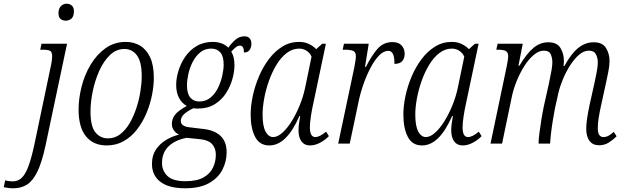

<svg xmlns="http://www.w3.org/2000/svg" viewBox="-151 -771 3349 1031"><path d="M202 -660Q185 -660 174 -669.5Q163 -679 163 -700Q163 -724 175.5 -737.5Q188 -751 207 -751Q223 -751 234.5 -741Q246 -731 246 -711Q246 -683 233 -671.5Q220 -660 202 -660ZM-79 240Q-96 240 -109 238Q-122 236 -131 234L-123 197Q-115 200 -104 201.5Q-93 203 -83 203Q-55 203 -35 184.5Q-15 166 1 123.5Q17 81 33 8L124 -426Q129 -451 129 -469Q129 -492 118 -498Q107 -504 80 -504H65L72 -536H209L94 8Q74 101 49.5 151Q25 201 -6.5 220.5Q-38 240 -79 240Z M422 10Q351 10 311 -38.5Q271 -87 271 -183Q271 -242 287 -305.5Q303 -369 335.5 -423.5Q368 -478 415.5 -512Q463 -546 525 -546Q567 -546 601 -526Q635 -506 655 -463.5Q675 -421 675 -353Q675 -309 665 -259.5Q655 -210 635 -162.5Q615 -115 585 -76Q555 -37 514 -13.5Q473 10 422 10ZM429 -28Q466 -28 495 -50.5Q524 -73 545.5 -110Q567 -147 581.5 -191.5Q596 -236 603 -280.5Q610 -325 610 -362Q610 -439 584.5 -473.5Q559 -508 517 -508Q473 -508 439 -475Q405 -442 382 -390.5Q359 -339 347 -281Q335 -223 335 -172Q335 -92 361.5 -60Q388 -28 429 -28Z M843 240Q756 240 710.5 205.5Q665 171 665 109Q665 64 686 32.5Q707 1 740 -19Q773 -39 810 -48Q794 -56 783 -70.5Q772 -85 772 -106Q772 -133 788.5 -154.5Q805 -176 852 -202Q826 -216 810.5 -245Q795 -274 795 -315Q795 -350 807 -390Q819 -430 843 -465.5Q867 -501 904.5 -523.5Q942 -546 992 -546Q1016 -546 1037.5 -538.5Q1059 -531 1075 -515Q1095 -543 1115.5 -559.5Q1136 -576 1162 -576Q1180 -576 1189.5 -565Q1199 -554 1199 -537Q1199 -517 1189.5 -503Q1180 -489 1159 -489Q1159 -526 1138 -526Q1126 -526 1115.5 -517.5Q1105 -509 1091 -494Q1108 -466 1108 -421Q1108 -387 1097 -347Q1086 -307 1062.5 -270.5Q1039 -234 1001.5 -211Q964 -188 911 -188Q899 -188 888 -190Q856 -175 838 -158.5Q820 -142 820 -121Q820 -106 832.5 -98Q845 -90 862 -88L945 -78Q1002 -71 1034 -40.5Q1066 -10 1066 47Q1066 96 1043.5 140Q1021 184 972 212Q923 240 843 240ZM919 -226Q954 -226 979 -246.5Q1004 -267 1019.5 -299Q1035 -331 1042.5 -364.5Q1050 -398 1050 -424Q1050 -469 1032 -489.5Q1014 -510 983 -510Q949 -510 924.5 -490Q900 -470 884 -439Q868 -408 860.5 -374Q853 -340 853 -313Q853 -268 871 -247Q889 -226 919 -226ZM845 202Q906 202 941.5 182Q977 162 992.5 129.5Q1008 97 1008 60Q1008 26 989 4Q970 -18 928 -23L851 -31Q789 -19 754 15Q719 49 719 104Q719 146 748 174Q777 202 845 202Z M1295 10Q1243 10 1219 -36Q1195 -82 1195 -155Q1195 -203 1206.5 -256.5Q1218 -310 1240 -361.5Q1262 -413 1293.5 -454.5Q1325 -496 1365.5 -521Q1406 -546 1455 -546Q1485 -546 1508.5 -534.5Q1532 -523 1547 -507L1579 -536H1599L1530 -209Q1524 -183 1518.5 -147Q1513 -111 1513 -87Q1513 -35 1542 -35Q1566 -35 1600 -64L1615 -40Q1596 -20 1568.5 -5Q1541 10 1513 10Q1484 10 1468 -11.5Q1452 -33 1452 -72Q1452 -92 1455 -110.5Q1458 -129 1461 -148H1457Q1421 -67 1381 -28.5Q1341 10 1295 10ZM1316 -35Q1339 -35 1365 -58Q1391 -81 1415 -119.5Q1439 -158 1458 -204.5Q1477 -251 1487 -298L1522 -467Q1513 -487 1495 -498.5Q1477 -510 1456 -510Q1419 -510 1388 -486Q1357 -462 1333 -422Q1309 -382 1292.5 -335Q1276 -288 1267.5 -241Q1259 -194 1259 -156Q1259 -94 1275 -64.5Q1291 -35 1316 -35Z M1751 -406Q1754 -424 1757 -440.5Q1760 -457 1760 -469Q1760 -492 1745 -498Q1730 -504 1703 -504H1689L1696 -536H1829L1809 -412H1814Q1843 -470 1875 -507.5Q1907 -545 1957 -545Q1989 -545 2005.5 -527Q2022 -509 2022 -483Q2022 -458 2009 -443Q1996 -428 1967 -428Q1968 -498 1934 -498Q1909 -498 1885 -473.5Q1861 -449 1839 -407.5Q1817 -366 1799.5 -315.5Q1782 -265 1772 -213L1727 0H1665Z M2115 10Q2063 10 2039 -36Q2015 -82 2015 -155Q2015 -203 2026.5 -256.5Q2038 -310 2060 -361.5Q2082 -413 2113.5 -454.5Q2145 -496 2185.5 -521Q2226 -546 2275 -546Q2305 -546 2328.5 -534.5Q2352 -523 2367 -507L2399 -536H2419L2350 -209Q2344 -183 2338.5 -147Q2333 -111 2333 -87Q2333 -35 2362 -35Q2386 -35 2420 -64L2435 -40Q2416 -20 2388.5 -5Q2361 10 2333 10Q2304 10 2288 -11.5Q2272 -33 2272 -72Q2272 -92 2275 -110.5Q2278 -129 2281 -148H2277Q2241 -67 2201 -28.5Q2161 10 2115 10ZM2136 -35Q2159 -35 2185 -58Q2211 -81 2235 -119.5Q2259 -158 2278 -204.5Q2297 -251 2307 -298L2342 -467Q2333 -487 2315 -498.5Q2297 -510 2276 -510Q2239 -510 2208 -486Q2177 -462 2153 -422Q2129 -382 2112.5 -335Q2096 -288 2087.5 -241Q2079 -194 2079 -156Q2079 -94 2095 -64.5Q2111 -35 2136 -35Z M3066 9Q3032 9 3014.5 -14.5Q2997 -38 2997 -79Q2997 -104 3001.5 -134.5Q3006 -165 3015 -208L3040 -320Q3044 -340 3051.5 -375.5Q3059 -411 3059 -437Q3059 -460 3049 -479.5Q3039 -499 3011 -499Q2984 -499 2958.5 -477Q2933 -455 2910.5 -420Q2888 -385 2871.5 -345Q2855 -305 2847 -270L2829 -189Q2824 -163 2818 -127Q2812 -91 2808 -56.5Q2804 -22 2803 0H2741Q2741 -22 2745.5 -56Q2750 -90 2756 -128Q2762 -166 2769 -199L2796 -320Q2798 -332 2802.5 -352.5Q2807 -373 2811 -396.5Q2815 -420 2815 -438Q2815 -459 2806.5 -479Q2798 -499 2769 -499Q2742 -499 2714.5 -475.5Q2687 -452 2664 -415.5Q2641 -379 2624 -337Q2607 -295 2599 -259L2545 0H2483L2570 -415Q2573 -430 2575.5 -445Q2578 -460 2578 -467Q2578 -491 2564.5 -497.5Q2551 -504 2524 -504H2514L2521 -536H2656L2633 -418H2638Q2676 -482 2712.5 -513Q2749 -544 2793 -544Q2840 -544 2858.5 -513.5Q2877 -483 2877 -444Q2877 -432 2875 -417H2880Q2916 -483 2954 -513.5Q2992 -544 3037 -544Q3084 -544 3103 -513.5Q3122 -483 3122 -444Q3122 -416 3115.5 -385.5Q3109 -355 3104 -330L3075 -197Q3068 -165 3063.5 -136Q3059 -107 3059 -83Q3059 -35 3089 -35Q3104 -35 3117.5 -42.5Q3131 -50 3145 -63L3160 -39Q3141 -20 3118 -5.5Q3095 9 3066 9Z"/></svg>

Font: Noto Serif Condensed Light
Style: Italic
Weight: 300
Width: 3
Italic angle: -12°
Designer: Monotype Design Team
Foundry: Monotype Imaging Inc.
Version: Version 2.014; ttfautohint (v1.8.4.7-5d5b)